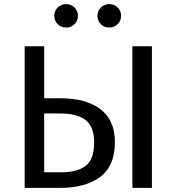

<svg xmlns="http://www.w3.org/2000/svg" viewBox="-20 -914 859 934"><path d="M302 -780Q277 -780 260.5 -796.5Q244 -813 244 -837Q244 -861 260.5 -877.5Q277 -894 302 -894Q326 -894 342.5 -877.5Q359 -861 359 -837Q359 -813 342.5 -796.5Q326 -780 302 -780ZM511 -894Q536 -894 552.5 -877.5Q569 -861 569 -837Q569 -813 552.5 -796.5Q536 -780 511 -780Q487 -780 470.5 -796.5Q454 -813 454 -837Q454 -861 470.5 -877.5Q487 -894 511 -894ZM273 -436Q399 -436 469 -382.5Q539 -329 539 -223Q539 -107 467.5 -53.5Q396 0 272 0H100V-689H195V-436ZM624 -689H719V0H624ZM280 -76Q356 -76 397 -107.5Q438 -139 438 -221Q438 -297 397 -329.5Q356 -362 274 -362H195V-76Z"/></svg>

Font: Fira Sans
Style: Regular
Weight: 400
Designer: Carrois Corporate & Edenspiekermann AG
Foundry: Carrois Corporate GbR & Edenspiekermann AG
Version: Version 4.106;PS 004.106;hotconv 1.0.70;makeotf.lib2.5.58329